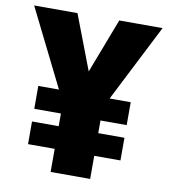

<svg xmlns="http://www.w3.org/2000/svg" viewBox="-81 -783 747 851"><g transform="rotate(10 293.0 -357.0)"><path d="M293 -468 199 -714H4L177 -366H84V-263H204V-206H84V-104H204V0H382V-104H500V-206H382V-263H500V-366H405L582 -714H387Z"/></g></svg>

Font: Noto Sans Myanmar UI Black
Style: Regular
Weight: 900
Designer: Monotype Design Team
Foundry: Monotype Imaging Inc.
Version: Version 2.103